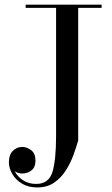

<svg xmlns="http://www.w3.org/2000/svg" viewBox="-20 -770 480 820"><path d="M89.5 -750H414V-736.5H314V-170Q306.5 -143.5 294.2 -109.5Q282 -75.5 262 -43.5Q242 -11.5 212 9.5Q182 30.5 139 30.5Q100.5 30.5 73.5 14Q46.5 -2.5 32.2 -27.5Q18 -52.5 18 -77.5Q18 -109 35 -125.8Q52 -142.5 75 -142.5Q94 -142.5 112.8 -128.8Q131.5 -115 131.5 -84Q131.5 -55.5 114.2 -42.2Q97 -29 75 -29Q58 -29 43 -38.5Q54.5 -16 78.2 -0.2Q102 15.5 134.5 15.5Q188 15.5 203.8 -35Q219.5 -85.5 219.5 -190V-736.5H89.5Z"/></svg>

Font: Bodoni Moda 16pt
Style: Regular
Weight: 400
Version: Version 2.3